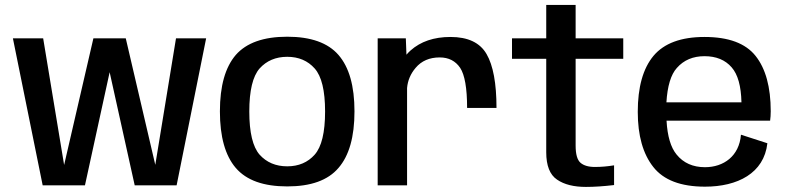

<svg xmlns="http://www.w3.org/2000/svg" viewBox="-20 -747 3174 774"><path d="M152 0H322.5L422 -456L523 0H692L811 -592.5H689.5L606 -82.5L487 -592.5H356.5L238.5 -82L154 -592.5H32Z M1138 4.5C1233 4.5 1302 -20 1344.5 -70C1387.5 -119.5 1409 -195.5 1409 -298C1409 -400.5 1387.5 -476 1344.5 -525.5C1302 -574.5 1233 -599 1138 -599C1042.5 -599 973.5 -574.5 930.5 -525.5C888 -476 866.5 -400.5 866.5 -298C866.5 -195.5 888 -119.5 930.5 -70C973.5 -20 1042.5 4.5 1138 4.5ZM1138 -76.5C1091.5 -76.5 1054.5 -92.5 1026.5 -123.5C999 -155 985 -213 985 -297.5C985 -382 999 -439.5 1026.5 -471C1054.5 -502 1091.5 -518 1138 -518C1184 -518 1221 -502 1248.5 -471C1276.5 -439.5 1290.5 -382 1290.5 -297.5C1290.5 -213 1276.5 -155 1248.5 -123.5C1221 -92.5 1184 -76.5 1138 -76.5Z M1863 -312H1981.5C1981.5 -411 1968 -483.5 1941.5 -529C1915 -575 1866.5 -598 1796 -598C1729 -598 1675.5 -579.5 1635 -543.5C1629 -538 1623.5 -532.5 1618.5 -526.5L1616 -592.5H1502.5V0H1621V-392C1623.5 -422 1635 -449.5 1655.5 -473.5C1679 -501.5 1711.5 -515.5 1752.5 -515.5C1788.5 -515.5 1816 -501.5 1835 -473.5C1853.5 -445.5 1863 -391.5 1863 -312Z M2342 6.5C2375.5 6.5 2413.5 4 2455.5 -1V-80.5C2428 -76 2403 -74 2380.5 -74C2353.5 -73.5 2333.5 -79.5 2320.5 -90.5C2307 -102 2300.5 -125 2300.5 -160.5V-510H2492.5V-592.5H2300.5V-727H2182V-592.5H2044V-510H2182V-133C2182 -79.5 2196.5 -42.5 2225.5 -23C2254.5 -3 2293.5 6.5 2342 6.5Z M2822 5.5C2953 5.5 3060 -48.5 3073.5 -169.5L2967 -204C2960 -117.5 2897 -73 2822 -73C2773.5 -73 2735 -90 2707.5 -124C2684 -152.5 2670.5 -198 2667 -260.5H3084.5C3086 -271.5 3087 -284 3087 -298.5C3087 -396 3066.5 -470.5 3026 -521.5C2985.5 -572.5 2917 -598 2820 -598C2725.5 -598 2657 -572.5 2614.5 -522C2572 -471 2551 -395.5 2551 -296C2551 -200.5 2572 -126.5 2613.5 -74C2655 -21 2724.5 5.5 2822 5.5ZM2666.5 -334.5C2670.5 -400 2684.5 -446.5 2708.5 -473C2736.5 -505 2774 -520.5 2820 -520.5C2867 -520.5 2903.5 -505.5 2929.5 -475.5C2954.5 -447 2967.5 -400 2969 -334.5Z"/></svg>

Font: Anybody Medium
Style: Regular
Weight: 500
Designer: Tyler Finck
Foundry: Etcetera Type Company
Version: Version 1.110